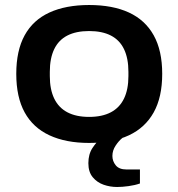

<svg xmlns="http://www.w3.org/2000/svg" viewBox="-20 -559 712 767"><path d="M336 12Q243 12 177.5 -18.5Q112 -49 78.5 -110Q45 -171 45 -264Q45 -357 78.5 -418Q112 -479 177.5 -509Q243 -539 336 -539Q430 -539 495 -509Q560 -479 594 -418Q628 -357 628 -264Q628 -171 594 -110Q560 -49 495 -18.5Q430 12 336 12ZM336 -92Q388 -92 423 -110.5Q458 -129 475.5 -165.5Q493 -202 493 -255V-272Q493 -326 475.5 -362.5Q458 -399 423 -417Q388 -435 336 -435Q284 -435 249 -417Q214 -399 196.5 -362.5Q179 -326 179 -272V-255Q179 -202 196.5 -165.5Q214 -129 249 -110.5Q284 -92 336 -92ZM448 188Q420 188 394 179Q368 170 350.5 149Q333 128 333 93Q333 57 349.5 32Q366 7 388 -12H469V-8Q455 3 442 22.5Q429 42 429 64Q429 85 442.5 101.5Q456 118 485 118H539V174Q519 181 493.5 184.5Q468 188 448 188Z"/></svg>

Font: Archivo SemiExpanded SemiBold
Style: Regular
Weight: 600
Width: 6
Designer: Hector Gatti
Foundry: Omnibus-Type
Version: Version 2.001